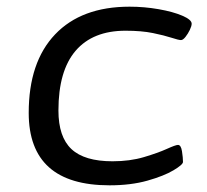

<svg xmlns="http://www.w3.org/2000/svg" viewBox="-20 -549 620 575"><path d="M308 6Q66 6 66 -211Q66 -363 145 -446Q224 -529 368 -529Q412 -529 455 -521.5Q498 -514 526 -502Q554 -490 554 -478Q554 -471 548.5 -459.5Q543 -448 535.5 -438.5Q528 -429 522 -429Q515 -429 493.5 -436Q472 -443 438 -450Q404 -457 356 -457Q258 -457 206.5 -397Q155 -337 155 -218Q155 -139 194 -102.5Q233 -66 317 -66Q369 -66 411 -78.5Q453 -91 479.5 -103Q506 -115 513 -115Q522 -115 525 -96Q528 -77 528 -64Q528 -56 499.5 -39Q471 -22 421.5 -8Q372 6 308 6Z"/></svg>

Font: Asap Expanded Expanded Regular
Style: Italic
Weight: 400
Width: 7
Italic angle: -6°
Designer: Pablo Cosgaya
Foundry: Omnibus-Type
Version: Version 3.001; ttfautohint (v1.8.4.7-5d5b)